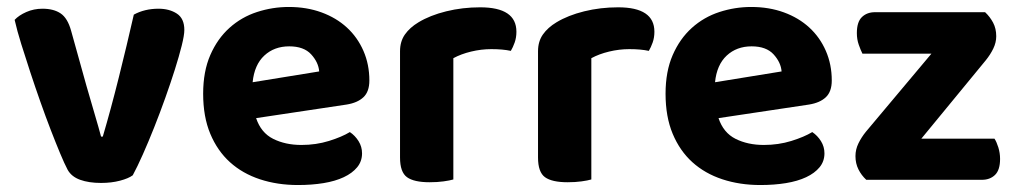

<svg xmlns="http://www.w3.org/2000/svg" viewBox="-20 -516 2918 551"><path d="M435 -491Q466 -491 487.5 -477Q509 -463 509 -430Q509 -415 501.5 -385Q494 -355 482 -317Q470 -279 454.5 -235.5Q439 -192 422.5 -150.5Q406 -109 390 -73Q374 -37 361 -13Q349 -4 324.5 2.5Q300 9 270 9Q235 9 210 0Q185 -9 174 -29Q165 -46 152.5 -76Q140 -106 125.5 -143.5Q111 -181 96 -223.5Q81 -266 67 -308.5Q53 -351 41 -389.5Q29 -428 22 -459Q34 -472 55.5 -481.5Q77 -491 102 -491Q134 -491 154 -477.5Q174 -464 184 -428L228 -270Q240 -228 252 -187.5Q264 -147 270 -124H275Q298 -202 321 -294Q344 -386 364 -474Q395 -491 435 -491Z M715 -177Q729 -135 764 -117.5Q799 -100 845 -100Q887 -100 924 -111.5Q961 -123 984 -137Q999 -127 1009 -111Q1019 -95 1019 -76Q1019 -53 1005 -36Q991 -19 966.5 -7.5Q942 4 908.5 9.5Q875 15 835 15Q776 15 726 -1.5Q676 -18 640 -50.5Q604 -83 583.5 -132Q563 -181 563 -247Q563 -311 583.5 -358Q604 -405 638.5 -436Q673 -467 717.5 -481.5Q762 -496 809 -496Q860 -496 902.5 -480.5Q945 -465 975.5 -437Q1006 -409 1023 -370Q1040 -331 1040 -285Q1040 -253 1023 -237Q1006 -221 975 -216ZM810 -383Q767 -383 738.5 -356.5Q710 -330 705 -280L896 -311Q894 -337 873 -360Q852 -383 810 -383Z M1281 -1Q1271 2 1253 4.5Q1235 7 1213 7Q1168 7 1148 -7.5Q1128 -22 1128 -64V-369Q1128 -397 1142 -417Q1156 -437 1181 -452Q1214 -472 1260.5 -483.5Q1307 -495 1358 -495Q1462 -495 1462 -425Q1462 -408 1457 -394Q1452 -380 1446 -370Q1423 -375 1390 -375Q1361 -375 1332 -368Q1303 -361 1281 -349Z M1677 -1Q1667 2 1649 4.5Q1631 7 1609 7Q1564 7 1544 -7.5Q1524 -22 1524 -64V-369Q1524 -397 1538 -417Q1552 -437 1577 -452Q1610 -472 1656.5 -483.5Q1703 -495 1754 -495Q1858 -495 1858 -425Q1858 -408 1853 -394Q1848 -380 1842 -370Q1819 -375 1786 -375Q1757 -375 1728 -368Q1699 -361 1677 -349Z M2042 -177Q2056 -135 2091 -117.5Q2126 -100 2172 -100Q2214 -100 2251 -111.5Q2288 -123 2311 -137Q2326 -127 2336 -111Q2346 -95 2346 -76Q2346 -53 2332 -36Q2318 -19 2293.5 -7.5Q2269 4 2235.5 9.5Q2202 15 2162 15Q2103 15 2053 -1.5Q2003 -18 1967 -50.5Q1931 -83 1910.5 -132Q1890 -181 1890 -247Q1890 -311 1910.5 -358Q1931 -405 1965.5 -436Q2000 -467 2044.5 -481.5Q2089 -496 2136 -496Q2187 -496 2229.5 -480.5Q2272 -465 2302.5 -437Q2333 -409 2350 -370Q2367 -331 2367 -285Q2367 -253 2350 -237Q2333 -221 2302 -216ZM2137 -383Q2094 -383 2065.5 -356.5Q2037 -330 2032 -280L2223 -311Q2221 -337 2200 -360Q2179 -383 2137 -383Z M2466 0Q2452 -13 2443.5 -30Q2435 -47 2435 -68Q2435 -87 2443.5 -104.5Q2452 -122 2465 -138L2653 -362H2455Q2450 -372 2444.5 -387.5Q2439 -403 2439 -421Q2439 -453 2453.5 -467Q2468 -481 2491 -481H2807Q2821 -468 2830 -451Q2839 -434 2839 -412Q2839 -394 2830.5 -376.5Q2822 -359 2809 -343L2624 -118H2834Q2840 -109 2845 -93Q2850 -77 2850 -60Q2850 -28 2835.5 -14Q2821 0 2798 0H2466Z"/></svg>

Font: Baloo Chettan 2
Style: Bold
Weight: 700
Designer: Maithili Shingre, Unnati Kotecha and Ek Type
Foundry: Ek Type
Version: Version 1.640;hotconv 1.0.111;makeotfexe 2.5.65597; ttfautoh